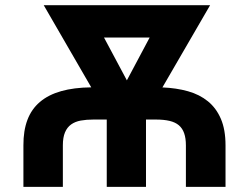

<svg xmlns="http://www.w3.org/2000/svg" viewBox="-20 -732 975 752"><path d="M337.4 -389.9 151.3 -711.6H802.9L616.1 -389.6Q670.8 -387.4 716.3 -374.6Q761.7 -361.9 794.4 -335.2Q827.1 -308.6 845.2 -266.3Q863.3 -224.1 863.3 -162.6V0H708.1V-162.6Q708.1 -190.7 701.3 -210Q694.6 -229.4 680.6 -241.3Q666.5 -253.2 644.2 -258.5Q621.8 -263.8 590.2 -263.8H551.8V0H398.1V-263.8H345.9Q318.5 -263.8 296.3 -259.8Q274.1 -255.7 258.5 -244.5Q242.9 -233.3 234.6 -213.6Q226.2 -193.9 226.2 -162.6V0H71.7V-162.6Q71.4 -220.2 87.4 -262.4Q103.3 -304.7 136.4 -332.7Q169.4 -360.8 219.5 -375Q269.5 -389.2 337.4 -389.9ZM476.9 -417.3 566.1 -584.9H387.4Z"/></svg>

Font: Cannonade
Style: Bold
Weight: 700
Designer: Rasmus Andersson
Foundry: rsms
Version: Version 3.012;git-f93a4a705